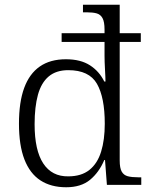

<svg xmlns="http://www.w3.org/2000/svg" viewBox="-20 -780 634 810"><path d="M259 10Q195 10 150.5 -19Q106 -48 83 -107.5Q60 -167 60 -258Q60 -349 82 -409Q104 -469 148 -499.5Q192 -530 258 -530Q320 -530 359.5 -504.5Q399 -479 420 -436H425Q425 -442 424.5 -455.5Q424 -469 423 -485.5Q422 -502 421.5 -518Q421 -534 421 -544V-603H240V-640H421V-655Q421 -688 412.5 -703.5Q404 -719 388 -723.5Q372 -728 347 -728H330V-760H485V-640H574V-603H485V-103Q485 -71 493.5 -56Q502 -41 519 -36.5Q536 -32 563 -32H576V0H431L423 -105H420Q398 -53 360 -21.5Q322 10 259 10ZM268 -36Q323 -36 357 -63Q391 -90 406.5 -140Q422 -190 422 -258Q422 -369 389 -426.5Q356 -484 268 -484Q217 -484 185.5 -457.5Q154 -431 140 -380Q126 -329 126 -256Q126 -146 162.5 -90.5Q199 -35 268 -36Z"/></svg>

Font: Noto Serif Thai Light
Style: Regular
Weight: 300
Version: Version 2.001